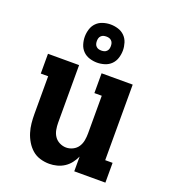

<svg xmlns="http://www.w3.org/2000/svg" viewBox="-143 -890 887 1003"><g transform="rotate(20 300.0 -389.0)"><path d="M246 8Q220 8 195 0.5Q170 -7 151 -23.5Q132 -40 118.5 -62.5Q105 -85 97.5 -109.5Q90 -134 87.5 -159Q85 -184 85 -210V-420H44V-530H217V-210Q217 -191 220.5 -171.5Q224 -152 234.5 -136Q245 -120 263 -111Q281 -102 300 -102Q319 -102 337 -111Q355 -120 365.5 -136Q376 -152 379.5 -171.5Q383 -191 383 -210V-420H342V-530H515V-110H556V0H383V-82Q374 -62 360.5 -44.5Q347 -27 328.5 -15Q310 -3 288.5 2.5Q267 8 246 8ZM300 -574Q279 -574 258 -580.5Q237 -587 222 -602Q207 -617 200.5 -638Q194 -659 194 -680Q194 -701 200.5 -722Q207 -743 222 -758Q237 -773 258 -779.5Q279 -786 300 -786Q321 -786 342 -779.5Q363 -773 378 -758Q393 -743 399.5 -722Q406 -701 406 -680Q406 -659 399.5 -638Q393 -617 378 -602Q363 -587 342 -580.5Q321 -574 300 -574ZM300 -641Q308 -641 315.5 -643Q323 -645 329 -651Q335 -657 337 -664.5Q339 -672 339 -680Q339 -688 337 -695.5Q335 -703 329 -709Q323 -715 315.5 -717Q308 -719 300 -719Q292 -719 284.5 -717Q277 -715 271 -709Q265 -703 263 -695.5Q261 -688 261 -680Q261 -672 263 -664.5Q265 -657 271 -651Q277 -645 284.5 -643Q292 -641 300 -641Z"/></g></svg>

Font: Iosevka Slab XBdEx
Style: Regular
Weight: 800
Width: 7
Monospace: yes
Designer: Belleve Invis
Foundry: Belleve Invis
Version: Version 11.1.0; ttfautohint (v1.8.3)